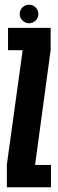

<svg xmlns="http://www.w3.org/2000/svg" viewBox="-20 -793 246 813"><path d="M9 0H196V-94.5H128.5L194.5 -581.5V-675H14V-580.5H76L9 -95.5ZM103 -694.5Q119.5 -694.5 131 -706.2Q142.5 -718 142.5 -734Q142.5 -750 131 -761.5Q119.5 -773 103 -773Q86.5 -773 75 -761.5Q63.5 -750 63.5 -734Q63.5 -717.5 75.5 -706Q87.5 -694.5 103 -694.5Z"/></svg>

Font: Anybody UltraCondensed
Style: Bold
Weight: 700
Width: 1
Version: Version 1.113;gftools[0.9.25]